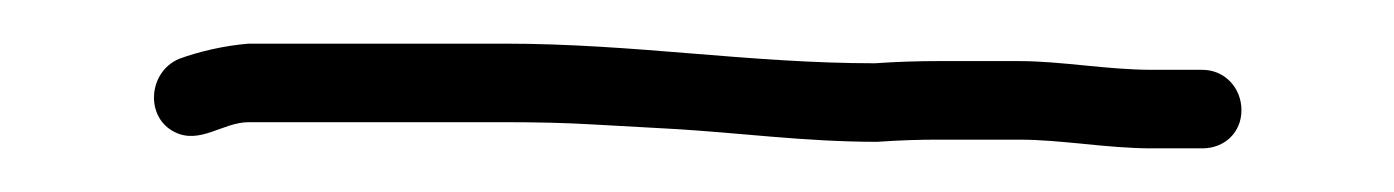

<svg xmlns="http://www.w3.org/2000/svg" viewBox="-20 -35 639 88"><path d="M508 33H531C541.3 33 549 25.7 549 15.5C549 5.3 541.4 -3 531 -3H508C487.4 -3 466.6 -7 447 -7H410C400.7 -7 391 -6.7 381 -6C323.1 -6 271.1 -15 211 -15H94C82.9 -14.1 71.2 -11.4 62 -8C47.8 -1.9 46.5 18.8 60 25.5C71.7 31.4 82.1 21 94 21H211C225.7 21 239 21.3 251 22L287 24C319 25.8 348.5 30 382 30C392 29.3 401.3 29 410 29H447C466.6 29 487.3 33 508 33Z"/></svg>

Font: CiSf OpenHand
Style: Regular
Weight: 400
Foundry: Cannot Into Space Fonts
Version: Version 0.7892